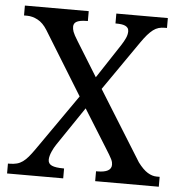

<svg xmlns="http://www.w3.org/2000/svg" viewBox="-52 -763 763 812"><g transform="rotate(5 330.0 -357.0)"><path d="M465.8 -643.1Q465.8 -651.9 461.7 -657.5Q457.5 -663.1 450.4 -666.3Q443.4 -669.4 433.6 -670.7Q423.8 -671.9 412.1 -671.9H409.2V-713.9H627.9V-671.9H619.1Q604.5 -671.9 592.5 -668.5Q580.6 -665 569.3 -656.5Q558.1 -647.9 546.1 -634.3Q534.2 -620.6 520 -600.1L375 -391.1L559.1 -95.2Q581.1 -65.9 600.6 -54Q620.1 -42 639.2 -42H651.9V0H381.8V-42H387.2Q446.8 -42 446.8 -75.2Q446.8 -80.6 445.6 -85.9Q444.3 -91.3 440.9 -98.6Q437.5 -106 430.9 -116.7Q424.3 -127.4 414.1 -144L314.9 -303.2L204.1 -139.2Q199.7 -132.8 195.3 -124.8Q190.9 -116.7 187 -107.9Q183.1 -99.1 180.7 -90.1Q178.2 -81.1 178.2 -73.2Q178.2 -56.2 194.1 -49.1Q210 -42 243.2 -42H246.1V0H7.8V-42H14.2Q32.2 -42 45.7 -45.7Q59.1 -49.3 70.6 -57.6Q82 -65.9 93.3 -79.1Q104.5 -92.3 118.2 -111.8L285.2 -351.1L120.1 -619.1Q102.1 -647.9 79.3 -659.9Q56.6 -671.9 34.2 -671.9H21V-713.9H292V-671.9H289.1Q272 -671.9 260.7 -669.7Q249.5 -667.5 243.2 -663.6Q236.8 -659.7 234.4 -654.3Q231.9 -648.9 231.9 -643.1Q231.9 -637.7 232.7 -632.8Q233.4 -627.9 235.8 -621.3Q238.3 -614.7 242.9 -606Q247.6 -597.2 255.9 -584L346.2 -438L440.9 -582Q452.1 -599.1 459 -614.3Q465.8 -629.4 465.8 -643.1Z"/></g></svg>

Font: Noto Serif
Style: Regular
Weight: 400
Designer: Monotype Design team
Foundry: Monotype Imaging Inc.
Version: Version 1.02